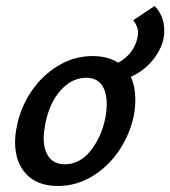

<svg xmlns="http://www.w3.org/2000/svg" viewBox="-20 -611 565 637"><path d="M525 -508Q525 -464 494 -421Q463 -378 414 -356Q429 -323 429 -281Q429 -252 424 -228Q411 -165 375 -111.5Q339 -58 286 -26Q233 6 172 6Q104 6 67 -33.5Q30 -73 30 -139Q30 -165 36 -192Q48 -255 84.5 -308.5Q121 -362 174 -393.5Q227 -425 287 -425Q337 -425 372 -403Q397 -416 414 -438Q431 -460 436 -486Q438 -496 438 -501Q438 -524 422 -544L493 -591Q525 -559 525 -508ZM334 -266Q334 -307 317 -330Q300 -353 266 -353Q218 -353 180.5 -310.5Q143 -268 130 -198Q125 -171 125 -153Q125 -112 143 -89Q161 -66 195 -66Q245 -66 281 -111.5Q317 -157 330 -222Q334 -243 334 -266Z"/></svg>

Font: Ysabeau Infant Semibold
Style: Italic
Weight: 600
Italic angle: -12°
Designer: Christian Thalmann (Catharsis Fonts)
Version: Version 0.003